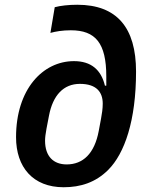

<svg xmlns="http://www.w3.org/2000/svg" viewBox="-20 -772 640 804"><path d="M246.4 12.1C317.8 12.1 380.7 -8.2 433.2 -60.7C501.8 -129.3 549.7 -267 549.7 -472.3C549.7 -656.2 469.5 -752.1 303.6 -752.1C267 -752.1 233 -748.2 209.2 -741.8L191.1 -634.2C213.1 -640.3 241.8 -645.2 276.6 -645.2C380 -645.2 425.1 -591.3 425.1 -452.1V-413.4H419.4C403.4 -479.8 361.5 -516 289.8 -516C159.4 -516 47.2 -398.4 47.2 -197.4C47.2 -71.7 118.3 12.1 246.4 12.1ZM168.7 -182.9C168.7 -197.1 170.8 -210.6 174.7 -233.3L185 -286.9C201.3 -373.6 246.4 -420.8 314.6 -420.8C384.6 -420.8 410.2 -385.7 410.2 -338.1C410.2 -317.5 407 -295.5 403.1 -275.2L393.5 -223.7C375.7 -128.6 327.4 -83.5 259.2 -83.5C204.2 -83.5 168.7 -116.8 168.7 -182.9Z"/></svg>

Font: Margiela Mono Italic SmBold It
Style: Regular
Weight: 600
Designer: Mike Abbink, Paul van der Laan, Pieter van Rosmalen
Foundry: Bold Monday
Version: Version 2.003 2021